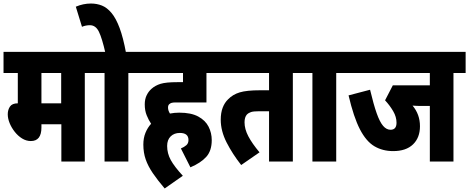

<svg xmlns="http://www.w3.org/2000/svg" viewBox="-20 -916 2661 1089"><path d="M461 -502V0H328V-211H215V-193Q215 -116 155 -116Q129 -116 105.5 -130.5Q82 -145 63.5 -168.5Q45 -192 34.5 -218Q24 -244 24 -268Q24 -293 36.5 -311.5Q49 -330 81 -330V-502H0V-622H529V-502ZM327 -502H215V-330H327Z M708 -502V0H573V-502H517V-622H776V-502ZM578 -615Q559 -699 541 -736Q523 -773 490 -773Q466 -773 445 -764L410 -878Q452 -896 496 -896Q529 -896 558 -884.5Q587 -873 612.5 -842.5Q638 -812 658.5 -757Q679 -702 695 -615Z M1006 -74Q1025 -82 1037 -92.5Q1049 -103 1049 -122Q1049 -162 1000 -162Q968 -162 948 -142.5Q928 -123 928 -88Q928 -46 948.5 -8.5Q969 29 1017 81L914 153Q874 106 847 66.5Q820 27 806.5 -11.5Q793 -50 793 -96Q793 -133 805 -162.5Q817 -192 837 -214Q823 -235 812 -262Q801 -289 801 -324Q801 -353 811.5 -375Q822 -397 839 -412Q860 -431 890.5 -440.5Q921 -450 986 -450H1018V-502H764V-622H1219V-502H1151V-335H977Q961 -335 953 -332.5Q945 -330 940 -325Q933 -319 933 -306Q933 -289 944 -272Q970 -277 997 -277Q1064 -277 1104.5 -255Q1145 -233 1163 -197.5Q1181 -162 1181 -121Q1181 -61 1150 -26.5Q1119 8 1060 33Z M1641 -502V0H1506V-285H1449Q1418 -285 1404 -280.5Q1390 -276 1380 -266Q1367 -251 1367 -222Q1367 -184 1388.5 -143Q1410 -102 1452 -52L1348 20Q1299 -42 1265.5 -107.5Q1232 -173 1232 -237Q1232 -276 1243 -305Q1254 -334 1274 -353Q1300 -380 1339.5 -392Q1379 -404 1455 -404H1506V-502H1207V-622H1708V-502Z M1887 -502V0H1752V-502H1696V-622H1955V-502Z M2552 -502V0H2418V-315H2368Q2358 -315 2345.5 -315.5Q2333 -316 2320 -317Q2362 -267 2362 -200Q2362 -135 2322.5 -97Q2283 -59 2210 -59Q2150 -59 2103.5 -86.5Q2057 -114 2021.5 -182.5Q1986 -251 1957 -375L2079 -407Q2099 -323 2116.5 -273.5Q2134 -224 2153 -202Q2172 -180 2195 -180Q2229 -180 2229 -220Q2229 -253 2210 -285.5Q2191 -318 2164 -347L2208 -432H2418V-502H1943V-622H2621V-502Z"/></svg>

Font: Noto Sans ExtraCondensed ExtraBold
Style: Italic
Weight: 800
Width: 2
Italic angle: -12°
Designer: Monotype Design Team
Foundry: Monotype Imaging Inc.
Version: Version 2.013; ttfautohint (v1.8.4.7-5d5b)